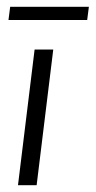

<svg xmlns="http://www.w3.org/2000/svg" viewBox="-20 -546 282 566"><path d="M88 0H33L82 -400H137ZM5 -487 10 -526H242L237 -487Z"/></svg>

Font: Josefin Sans
Style: Italic
Weight: 400
Italic angle: -7.5°
Designer: Santiago Orozco
Foundry: Typemade